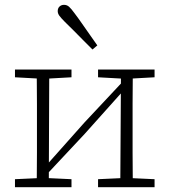

<svg xmlns="http://www.w3.org/2000/svg" viewBox="-20 -775 702 795"><path d="M42 0V-33L150 -38H169L276 -33V0ZM386 0V-33L494 -38H512L620 -33V0ZM132 0Q132 -30 132.5 -67Q133 -104 133 -143Q133 -182 133 -216V-271Q133 -306 133 -344.5Q133 -383 132.5 -420.5Q132 -458 132 -487H184L182 0ZM170 -49 157 -86H168L329 -267L491 -440L503 -401H492L331 -221ZM478 0 481 -487H530Q530 -458 529.5 -420.5Q529 -383 529 -344.5Q529 -306 529 -271V-216Q529 -182 529 -143Q529 -104 529.5 -67Q530 -30 530 0ZM42 -455V-487H276V-455L169 -449H151ZM386 -455V-487H620V-455L512 -449H494ZM383 -587 363 -570Q343 -590 323.5 -609.5Q304 -629 285.5 -648Q267 -667 249 -684Q233 -700 226 -709.5Q219 -719 219 -729Q219 -741 226.5 -748Q234 -755 245 -755Q257 -755 266 -747Q275 -739 288 -721Q304 -700 319.5 -677.5Q335 -655 351 -632.5Q367 -610 383 -587Z"/></svg>

Font: Source Serif 4 Light
Style: Regular
Weight: 300
Designer: Frank Grießhammer
Foundry: Adobe Systems Incorporated
Version: Version 4.004;hotconv 1.0.116;makeotfexe 2.5.65601